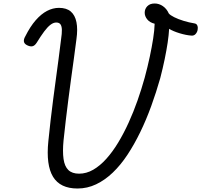

<svg xmlns="http://www.w3.org/2000/svg" viewBox="-20 -1061 1153 1100"><path d="M424 19Q325 19 284 -48Q243 -115 257 -252Q263 -313 270 -372.5Q277 -432 284.5 -490.5Q292 -549 300 -607Q308 -665 315.5 -722.5Q323 -780 330 -837Q335 -869 334.5 -890Q334 -911 326.5 -921.5Q319 -932 302 -932Q286 -932 269 -919Q252 -906 233 -880.5Q214 -855 190 -816Q179 -799 166 -796Q153 -793 135 -802Q119 -810 117 -823Q115 -836 125 -853Q153 -909 184.5 -945Q216 -981 249.5 -998.5Q283 -1016 318 -1016Q361 -1016 385.5 -995Q410 -974 418 -934Q426 -894 418 -837Q411 -781 403 -723.5Q395 -666 387 -607.5Q379 -549 371.5 -490Q364 -431 357 -372.5Q350 -314 344 -256Q338 -193 344 -150.5Q350 -108 371.5 -87Q393 -66 433 -66Q475 -66 514 -88.5Q553 -111 589 -151Q625 -191 657 -244Q689 -297 717 -358.5Q745 -420 768 -485.5Q791 -551 809 -616Q826 -679 838 -735.5Q850 -792 857.5 -840Q865 -888 866 -925Q838 -932 823.5 -950Q809 -968 809 -988Q809 -1010 824 -1025.5Q839 -1041 866 -1041Q891 -1041 913 -1026Q935 -1011 947 -984Q955 -974 978 -962.5Q1001 -951 1032 -941.5Q1063 -932 1094 -927Q1107 -925 1111 -913.5Q1115 -902 1112 -888.5Q1109 -875 1100 -865.5Q1091 -856 1077 -857Q1062 -858 1044.5 -861.5Q1027 -865 1009 -870.5Q991 -876 975.5 -882.5Q960 -889 949 -896Q947 -860 940.5 -816.5Q934 -773 923.5 -722Q913 -671 898 -613Q875 -532 846.5 -453.5Q818 -375 783.5 -304Q749 -233 710 -174Q671 -115 626 -72Q581 -29 530.5 -5Q480 19 424 19Z"/></svg>

Font: Playwrite ZA
Style: Regular
Weight: 400
Designer: Veronika Burian, José Scaglione
Foundry: TypeTogether
Version: Version 1.002